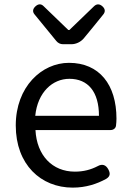

<svg xmlns="http://www.w3.org/2000/svg" viewBox="-20 -844 594 877"><path d="M416 -250H485C499 -250 509 -259 510 -271C511 -280 512 -291 512 -302C512 -457 434 -557 295 -557C171 -557 52 -448 52 -271C52 -92 167 13 312 13C373 13 423 -4 465 -27C483 -38 485 -51 475 -70C464 -91 447 -97 426 -85C395 -69 362 -60 322 -60C219 -60 148 -134 142 -250H325ZM359 -315H286H141C152 -423 220 -484 297 -484C382 -484 432 -425 432 -315ZM404 -719 451 -777C462 -790 461 -803 448 -815C435 -827 421 -827 409 -815L297 -707H292L179 -816C167 -828 154 -826 142 -815C130 -804 127 -791 138 -778L237 -657C245 -647 256 -642 268 -642H294H306C327 -642 348 -652 362 -668Z"/></svg>

Font: GenSenRounded2 TW R
Style: Regular
Weight: 400
Version: Version 2.100;PS 2.1;hotconv 16.6.51;makeotf.lib2.5.65220 DE